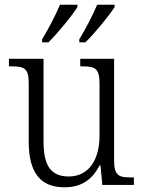

<svg xmlns="http://www.w3.org/2000/svg" viewBox="-20 -786 610 816"><path d="M317 -619V-606H343C384 -646 445 -721 467 -756V-766H393C374 -721 345 -665 317 -619ZM159 -619V-606H186C226 -646 288 -721 309 -756V-766H235C216 -721 187 -665 159 -619ZM254 10C323 10 371 -20 403 -83H407L415 0H549V-32H537C487 -32 465 -38 465 -103V-536H321V-504H329C384 -504 403 -497 403 -428V-210C403 -112 361 -36 272 -36C189 -36 165 -92 165 -186V-536H18V-504H28C82 -504 102 -497 102 -434V-185C102 -49 154 10 254 10Z"/></svg>

Font: Noto Serif Sinhala SemiCondensed Light
Style: Regular
Weight: 300
Width: 4
Designer: Jelle Bosma - Monotype Design Team
Foundry: Monotype Imaging Inc.
Version: Version 2.007